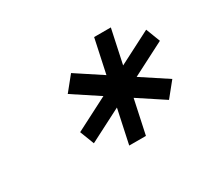

<svg xmlns="http://www.w3.org/2000/svg" viewBox="-83 -831 666 614"><g transform="rotate(-30 250.0 -524.5)"><path d="M316.3 -703.3H378L301.7 -346.7H240ZM472.2 -640.5 492.5 -587.8 145.8 -409.5 125.5 -462.2ZM465.8 -462.2 423.2 -409.5 152.2 -587.8 194.8 -640.5Z"/></g></svg>

Font: Epunda Slab Light
Style: Italic
Weight: 300
Italic angle: -12°
Designer: Simon Atzbach
Foundry: typofactur
Version: Version 1.102